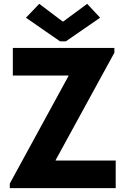

<svg xmlns="http://www.w3.org/2000/svg" viewBox="-20 -966 644 986"><path d="M30.3 -23.4 332 -576.2V-578.1H45.9V-719.7H567.4V-695.3L265.6 -143.6V-141.6H574.2V0H30.3ZM301.8 -855.5H304.7L427.7 -946.3L494.1 -875L318.4 -753.9H288.1L113.3 -875L181.6 -946.3Z"/></svg>

Font: Reddit Sans Vanilla ExtraBold
Style: Regular
Weight: 800
Designer: Stephen Hutchings
Foundry: Reddit
Version: Version 1.013